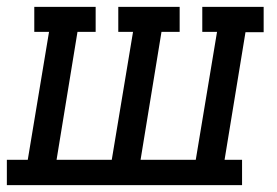

<svg xmlns="http://www.w3.org/2000/svg" viewBox="-37 -540 807 560"><path d="M-17 0V-74H44L106 -447H63V-520H242V-447H189L128 -74H289L351 -447H308V-520H487V-447H434L373 -74H534L596 -447H553V-520H732V-446H679L618 -74H669V0Z"/></svg>

Font: Iosevka Etoile Oblique
Style: Regular
Weight: 400
Italic angle: -9°
Designer: Belleve Invis
Foundry: Belleve Invis
Version: Version 15.5.2; ttfautohint (v1.8.4)